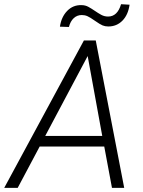

<svg xmlns="http://www.w3.org/2000/svg" viewBox="-59 -906 689 926"><path d="M565.9 -883.3Q559.1 -834.5 531.5 -806.4Q503.9 -778.3 463.4 -778.3Q448.2 -778.3 435.8 -783.4Q423.3 -788.6 399.4 -805.4Q375.5 -822.3 362.8 -827.9Q350.1 -833.5 335.4 -833.5Q313 -833.5 296.6 -818.4Q280.3 -803.2 273.4 -775.9L230 -777.3Q236.8 -824.2 264.9 -853.3Q293 -882.3 333.5 -881.3Q352.1 -881.3 367.2 -873Q382.3 -864.7 398.2 -853.8Q414.1 -842.8 429.2 -834.5Q444.3 -826.2 462.4 -826.2Q507.3 -826.2 524.9 -885.7ZM443.8 -199.2H132.3L26.4 0H-38.6L345.7 -710.9H402.8L540 0H481ZM159.2 -250.5H434.1L363.8 -635.7Z"/></svg>

Font: TypoPRO Roboto
Style: Italic
Weight: 300
Italic angle: -12°
Designer: Google
Version: Version 2.136; 2016